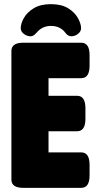

<svg xmlns="http://www.w3.org/2000/svg" viewBox="-20 -906 466 926"><path d="M92 0Q35 0 35 -40V-660Q35 -700 92 -700H372Q412 -700 412 -640V-589Q412 -529 372 -529H214V-444H352Q392 -444 392 -384V-333Q392 -273 352 -273H214V-171H372Q412 -171 412 -111V-60Q412 0 372 0ZM127 -731Q110 -731 95 -742.5Q80 -754 80 -770Q80 -792 95 -819Q110 -846 142.5 -866Q175 -886 225 -886Q277 -886 309 -866Q341 -846 356 -818.5Q371 -791 371 -770Q371 -754 356 -742.5Q341 -731 324 -731Q308 -731 296 -747Q271 -781 226 -781Q184 -781 157 -749Q148 -739 141.5 -735Q135 -731 127 -731Z"/></svg>

Font: Asap Condensed Black
Style: Regular
Weight: 900
Width: 3
Designer: Pablo Cosgaya
Foundry: Omnibus-Type
Version: Version 3.001; ttfautohint (v1.8.4.7-5d5b)